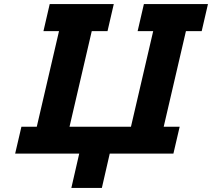

<svg xmlns="http://www.w3.org/2000/svg" viewBox="-20 -760 1049 950"><path d="M692 -740H1009L978 -606H900L790 -133H869L838 0H523L484 170H333L372 0H55L86 -133H162L272 -606H195L226 -740H543L512 -606H434L324 -133H628L738 -606H661Z"/></svg>

Font: Arvo
Style: Bold Italic
Weight: 700
Italic angle: -13°
Designer: Anton Koovit (Cyrillic Expansion: Cyreal)
Foundry: Anton Koovit, Yassin Baggar
Version: Version 3.000